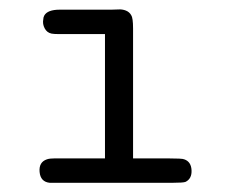

<svg xmlns="http://www.w3.org/2000/svg" viewBox="-20 -425 500 417"><path d="M208 -351H107Q97 -351 92 -352Q82 -354 77 -363.5Q72 -373 74 -383Q74 -387 76 -391Q83 -404 110 -404H222Q230 -404 238 -404.5Q246 -405 253.5 -402Q261 -399 265 -392Q269 -386 269 -363V-81H344Q376 -81 380 -79Q395 -74 396 -55.5Q397 -37 383 -30Q378 -28 355 -28H112H88Q68 -30 66 -51.5Q64 -73 82 -79Q88 -81 99 -81H208Z"/></svg>

Font: cwTeXFangSong
Style: Medium
Weight: 500
Version: Version 1.17